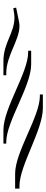

<svg xmlns="http://www.w3.org/2000/svg" viewBox="416 -832 276 1149"><g transform="rotate(90 554.5 -258.0)"><path d="M109 -233 26 -216 30 -199 42 -201C58 -204 72 -206 86 -206C178 -206 237 -140 346 -140H431V-157H419C313 -157 222 -236 136 -236C127 -236 118 -235 109 -233ZM366 -306H284V-288H294C416 -288 627 -140 758 -140H840V-157H830C708 -157 497 -306 366 -306ZM1109 -210V-236H1093C971 -236 759 -376 628 -376H546V-358H556C678 -358 889 -210 1020 -210Z"/></g></svg>

Font: FoglihtenDeH02
Style: Regular
Weight: 500
Designer: gluk (gluksza@wp.pl|www.glukfonts.pl)
Version: Version 0.68